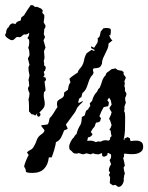

<svg xmlns="http://www.w3.org/2000/svg" viewBox="-23 -695 583 755"><path d="M417 -424H425L423 -425L432 -426L439 -420L453 -417L454 -418L463 -412V-403L472 -390L466 -375L468 -367L466 -359L467 -360L466 -356Q470 -349 468 -338L474 -328Q474 -321 472.5 -318Q471 -315 470 -312.5Q469 -310 469 -305.5Q469 -301 472 -291L468 -282L469 -283L466 -275Q467 -270 466.5 -266Q466 -262 465 -257L468 -252Q469 -244 469 -237Q469 -230 469 -222Q469 -204 468.5 -184.5Q468 -165 463 -147L466 -143V-150L479 -156L488 -151Q488 -144 491 -140Q496 -141 501.5 -141.5Q507 -142 512 -142Q524 -142 532 -137Q540 -132 540 -118Q540 -105 531.5 -98.5Q523 -92 511.5 -90Q500 -88 487.5 -89Q475 -90 466 -91L464 -86L465 -83L464 -77L461 -74Q464 -66 465 -59Q466 -52 468 -44L463 -36Q464 -30 465 -24Q466 -18 468 -12Q465 -7 465 -2Q465 3 463 8L464 12Q464 21 458 30.5Q452 40 442 40L429 31L430 32L421 34Q419 32 413 28.5Q407 25 409 21L410 2L405 -7L410 -16L405 -24Q405 -31 407.5 -37.5Q410 -44 414 -49L408 -65L412 -72V-71Q414 -77 414 -82L413 -88L404 -93V-94L399 -92L400 -89L398 -84L388 -79Q378 -79 378.5 -85.5Q379 -92 377 -93L365 -88Q352 -88 344 -92Q340 -92 334 -88L317 -92L303 -88L287 -93Q281 -91 277 -91Q269 -91 265 -94Q262 -98 258.5 -101Q255 -104 251 -107Q249 -113 249 -118Q249 -126 255 -138Q261 -150 267 -154Q270 -161 276 -167V-166L278 -168Q283 -190 294 -205L293 -204Q297 -211 297.5 -219Q298 -227 299 -235L310 -241Q312 -248 314 -255Q316 -262 324 -265L325 -269Q327 -271 328.5 -273.5Q330 -276 332 -278L330 -289L339 -298Q344 -320 359 -335L363 -344L368 -349V-348L369 -350Q375 -363 378.5 -376Q382 -389 393 -400Q393 -407 401 -412Q409 -417 414 -422V-421ZM411 -556 406 -557Q408 -551 411 -545.5Q414 -540 419 -536L404 -524Q404 -513 400 -503.5Q396 -494 391 -484.5Q386 -475 382 -465.5Q378 -456 378 -445Q373 -431 365.5 -429Q358 -427 345 -426L342 -420L345 -409L342 -402Q334 -394 330 -385Q326 -376 323 -366Q320 -356 315.5 -346.5Q311 -337 301 -329L297 -313Q289 -310 287 -303.5Q285 -297 285 -290Q290 -291 294 -293.5Q298 -296 303 -298Q303 -294 296 -288Q289 -282 287 -279Q280 -272 277.5 -265Q275 -258 270 -251L236 -205Q238 -201 240 -197Q242 -193 243 -188L229 -182Q224 -168 217.5 -155Q211 -142 197 -136Q197 -133 195 -124Q193 -115 190 -105Q187 -95 184 -86.5Q181 -78 180 -76H169Q166 -47 150 -31Q134 -15 105 -15Q98 -15 91.5 -15.5Q85 -16 79 -19Q79 -31 72 -39Q72 -42 74 -49Q76 -56 79 -63Q82 -70 85 -76.5Q88 -83 90 -85L83 -96Q89 -102 96.5 -105.5Q104 -109 109 -117Q117 -130 121.5 -144Q126 -158 140 -167Q151 -174 152 -183L138 -201Q145 -204 152 -204Q159 -204 166 -207Q170 -217 172 -230Q182 -240 188.5 -251.5Q195 -263 203 -274Q201 -282 201 -286Q201 -296 205.5 -300Q210 -304 215.5 -306.5Q221 -309 225.5 -314Q230 -319 229 -331L244 -342Q245 -350 247 -357.5Q249 -365 254 -371L250 -385Q257 -393 266 -398.5Q275 -404 283 -410Q284 -417 288 -421.5Q292 -426 296 -431Q305 -443 307.5 -458Q310 -473 318 -486L337 -499L348 -494V-500H346L335 -506L336 -513L347 -507Q354 -518 358.5 -524.5Q363 -531 361 -545Q368 -548 370 -556Q372 -564 373 -571L384 -584L396 -585Q401 -585 407 -583.5Q413 -582 413 -576Q413 -571 412.5 -566Q412 -561 411 -556ZM98 -675 107 -674 114 -668H123L137 -662H138Q143 -657 144.5 -655Q146 -653 143 -645L151 -636Q152 -627 150.5 -620.5Q149 -614 149 -606L156 -595L155 -586Q150 -581 150.5 -574.5Q151 -568 149 -562L154 -549L149 -538L148 -537L156 -508L150 -494Q150 -488 151 -482Q152 -476 152 -470Q152 -462 149 -456Q150 -451 150.5 -447Q151 -443 150 -438L155 -435L157 -428L154 -417L149 -413L152 -401L150 -396L152 -395L145 -393L156 -390L158 -381L153 -374V-375L151 -372L153 -371Q153 -363 154.5 -355Q156 -347 156 -339L150 -332L149 -321Q149 -312 151 -303.5Q153 -295 153 -287Q153 -276 146.5 -268Q140 -260 132 -253L136 -247V-242L131 -236Q122 -236 122 -246L124 -249H123L115 -240L111 -244L101 -246L91 -257Q91 -269 91 -281Q91 -293 89 -305Q91 -310 92 -316.5Q93 -323 93 -329Q88 -338 87 -347L89 -354L92 -356Q91 -362 91 -368Q91 -374 89 -380L93 -398L92 -405V-404Q90 -412 89.5 -417.5Q89 -423 89 -431L93 -440Q91 -446 90 -452Q89 -458 87 -463Q87 -468 90 -471.5Q93 -475 93 -480Q93 -487 92 -494Q91 -501 88 -507Q90 -512 91 -517Q92 -522 92 -527Q92 -535 91 -539L85 -545L88 -551H89L92 -563L91 -566Q83 -557 71 -560L67 -556V-557Q60 -550 57 -549Q54 -548 44 -550Q39 -547 34.5 -542Q30 -537 24 -537Q18 -537 7.5 -544.5Q-3 -552 -3 -558L1 -566Q1 -579 9 -587Q11 -587 11 -588Q13 -594 17.5 -598.5Q22 -603 29 -603L37 -600Q42 -608 46 -610Q50 -612 58 -614L61 -627L72 -635Q74 -639 76 -642.5Q78 -646 81 -649H80ZM406 -311 399 -301 405 -293 404 -281 401 -277 385 -274Q374 -256 368 -238L374 -230L371 -219Q366 -213 355 -213Q352 -208 350.5 -201.5Q349 -195 343 -191L334 -176L341 -167Q334 -155 323 -155L320 -141L332 -142Q343 -142 354 -136L362 -139L373 -138Q382 -143 388 -143.5Q394 -144 404 -142Q410 -145 410 -150V-154L416 -160Q414 -165 413.5 -170.5Q413 -176 412 -181L407 -186L412 -192Q413 -194 413.5 -197Q414 -200 416 -202Q414 -209 412 -215.5Q410 -222 406 -228Q408 -232 409.5 -236Q411 -240 413 -243L416 -254Q410 -262 407 -270L416 -284L413 -298H414Z"/></svg>

Font: ErikasBuero
Style: Regular
Weight: 400
Designer: Peter Wiegel
Foundry: Peter Wiegel
Version: Version 1.006